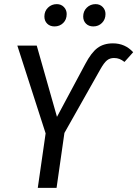

<svg xmlns="http://www.w3.org/2000/svg" viewBox="-20 -910 665 930"><path d="M201 -264 64 -689H158L256 -344L393 -600Q422 -655 452 -677.5Q482 -700 527 -700Q586 -700 625 -657L583 -610Q570 -620 558.5 -624.5Q547 -629 532 -629Q512 -629 498 -617.5Q484 -606 467 -576L292 -266L254 0H163ZM195 -830Q195 -856 212.5 -873Q230 -890 255 -890Q276 -890 289.5 -876Q303 -862 303 -842Q303 -815 286 -798.5Q269 -782 244 -782Q222 -782 208.5 -795.5Q195 -809 195 -830ZM383 -830Q383 -856 400.5 -873Q418 -890 443 -890Q464 -890 477.5 -876Q491 -862 491 -842Q491 -816 474 -799Q457 -782 432 -782Q410 -782 396.5 -795.5Q383 -809 383 -830Z"/></svg>

Font: Fira Sans Condensed
Style: Italic
Weight: 400
Width: 3
Italic angle: -8°
Designer: bBox Type GmbH & Carrois Corporate GbR & Edenspiekermann AG
Foundry: bBox Type GmbH & Carrois Corporate GbR & Edenspiekermann AG
Version: Version 4.301